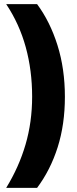

<svg xmlns="http://www.w3.org/2000/svg" viewBox="-20 -754 376 932"><path d="M295 -284Q295 -150 260 -39.5Q225 71 160 158H10Q72 57 104 -52.5Q136 -162 136 -285Q136 -412 105 -525Q74 -638 10 -734H160Q223 -649 259 -534.5Q295 -420 295 -284Z"/></svg>

Font: Noto Sans Thai Cond Blk
Style: Regular
Weight: 900
Width: 3
Designer: Monotype Design Team
Foundry: Monotype Imaging Inc.
Version: Version 2.002; ttfautohint (v1.8.4.7-5d5b)